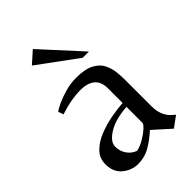

<svg xmlns="http://www.w3.org/2000/svg" viewBox="-214 -777 871 871"><g transform="rotate(-45 222.0 -341.0)"><path d="M367 13 286 -60Q250 -27 215.5 -7.5Q181 12 140 12Q99 12 66 -15Q33 -42 33 -92Q33 -131 59 -157.5Q85 -184 125 -200Q165 -216 208 -224Q251 -232 285 -234V-328Q285 -411 189 -411Q164 -411 131.5 -405.5Q99 -400 59 -387L50 -412Q61 -421 87 -433Q113 -445 147 -454.5Q181 -464 216 -464Q273 -464 304 -447.5Q335 -431 348 -405.5Q361 -380 364 -352.5Q367 -325 367 -303V-133Q367 -99 376.5 -77Q386 -55 398.5 -43Q411 -31 419 -25ZM178 -34Q202 -39 226.5 -53.5Q251 -68 268 -83.5Q285 -99 285 -106V-209Q210 -204 165.5 -176.5Q121 -149 121 -118Q121 -87 137.5 -64.5Q154 -42 178 -34ZM302 -507 114 -645 170 -695 342 -507Z"/></g></svg>

Font: Belleza
Style: Regular
Weight: 400
Designer: Eduardo Rodriguez Tunni
Foundry: Eduardo Rodriguez Tunni
Version: Version 1.003; ttfautohint (v1.8.4.7-5d5b)